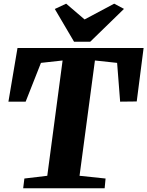

<svg xmlns="http://www.w3.org/2000/svg" viewBox="-20 -1003 785 1023"><path d="M103.5 0H537.6L542.5 -51.8L403.8 -66.4L485.8 -680.7L604 -668L620.1 -461.4L708.5 -462.4L745.1 -747.1H73.2L24.9 -461.4H116.7L198.2 -668L313.5 -680.7L231.9 -66.4L109.9 -51.8ZM374.5 -780.8H460.9L640.6 -955.6L588.4 -983.4L430.7 -899.4L332.5 -983.4L272 -955.1Z"/></svg>

Font: Merriweather
Style: Heavy Italic
Weight: 900
Italic angle: -7.5°
Designer: Eben Sorkin
Foundry: Eben Sorkin
Version: Version 1.001